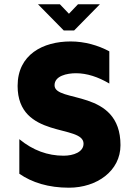

<svg xmlns="http://www.w3.org/2000/svg" viewBox="-20 -866 642 894"><path d="M309 -673C180 -673 62 -612 62 -466C62 -217 369 -289 369 -197C369 -158 322 -141 276 -141C202 -141 133 -166 70 -218V-57C129 -16 206 8 301 8C431 8 541 -70 541 -190C541 -456 234 -385 234 -469C234 -513 292 -525 334 -525C384 -525 437 -508 489 -477V-627C437 -655 374 -673 309 -673ZM445 -846H343L301 -802L259 -846H157L277 -724H325Z"/></svg>

Font: Maven Pro
Style: Black
Weight: 900
Designer: Joe Prince
Foundry: Joe Prince
Version: Version 1.003